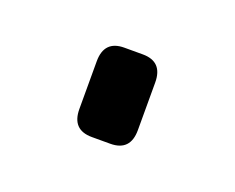

<svg xmlns="http://www.w3.org/2000/svg" viewBox="-38 -365 264 216"><g transform="rotate(20 93.5 -257.5)"><path d="M83 -311H105Q129 -311 129 -286V-229Q129 -204 105 -204H83Q59 -204 59 -229V-286Q59 -311 83 -311Z"/></g></svg>

Font: exo2condensed_l
Style: Regular
Weight: 300
Width: 3
Designer: Natanael Gama
Version: Version 1.001;PS 001.001;hotconv 1.0.70;makeotf.lib2.5.58329